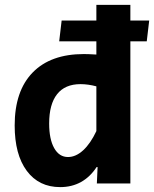

<svg xmlns="http://www.w3.org/2000/svg" viewBox="-20 -750 630 785"><path d="M580 -581H513V0H376L379 -67H375Q349 -27 311.5 -6Q274 15 226 15Q139 15 89.5 -51.5Q40 -118 40 -237Q40 -378 113.5 -453.5Q187 -529 323 -529Q340 -529 374 -527V-581H222L232 -666H374V-730H513V-666H590ZM374 -397Q340 -406 309 -406Q246 -406 213.5 -365Q181 -324 181 -245Q181 -181 201.5 -144.5Q222 -108 258 -108Q290 -108 320 -135.5Q350 -163 374 -214Z"/></svg>

Font: Secular One
Style: Regular
Weight: 400
Designer: Michal Sahar
Foundry: Hagilda
Version: Version 1.000